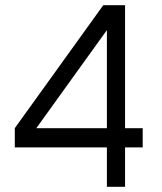

<svg xmlns="http://www.w3.org/2000/svg" viewBox="-20 -720 626 740"><path d="M392 0H462V-152H530V-226H462V-700H378L37 -226V-152H392ZM392 -226H120L392 -604Z"/></svg>

Font: LilGrotesk
Style: Regular
Weight: 400
Designer: Bastien Sozeau
Foundry: NBR — Bastien Sozeau
Version: Version 2.001